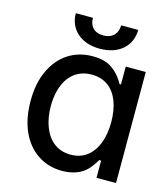

<svg xmlns="http://www.w3.org/2000/svg" viewBox="-111 -814 788 911"><g transform="rotate(15 283.5 -359.0)"><path d="M278.1 10.7C345.9 10.7 386 -15.6 409.4 -45.5C421.2 -60.4 430 -73.5 436.1 -84.5H445.3V0H541.2V-545.5H442.8V-457.7H436.1C423.7 -479 403.1 -512.8 361.9 -535.5C340.9 -546.9 313.6 -552.6 279.1 -552.6C189.6 -552.6 117.9 -506 78.5 -422.2C58.6 -380 48.7 -329.9 48.7 -271.7C48.7 -154.8 90.2 -68.9 159.4 -23.4C193.9 -0.7 233.7 10.7 278.1 10.7ZM297.2 -74.2C231.9 -74.2 187.5 -111.9 164.8 -171.9C153.4 -202.1 147.7 -235.4 147.7 -272.7C147.7 -388.5 201.3 -467.3 297.2 -467.3C361.5 -467.3 405.2 -433.2 427.9 -375C438.9 -345.5 444.6 -311.4 444.6 -272.7C444.6 -194.2 421.2 -132.8 377.5 -99.4C355.8 -82.7 328.8 -74.2 297.2 -74.2ZM371.1 -729C371.1 -693.2 350.9 -660.9 301.1 -660.9C251.1 -660.9 232.2 -693.2 232.6 -729H148.4C148.4 -650.6 207.7 -595.5 301.1 -595.5C396 -595.5 454.9 -650.6 454.9 -729Z"/></g></svg>

Font: Inter 465
Style: Regular
Weight: 400
Designer: Rasmus Andersson
Foundry: rsms
Version: Version 3.019;Glyphs 3.1.2 (3151)